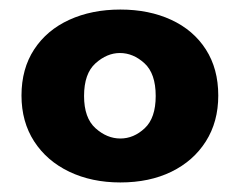

<svg xmlns="http://www.w3.org/2000/svg" viewBox="-20 -729 502 402"><path d="M232 -347Q172 -347 125 -369.5Q78 -392 51.5 -433Q25 -474 25 -529Q25 -585 51.5 -625.5Q78 -666 125 -687.5Q172 -709 232 -709Q292 -709 338.5 -687.5Q385 -666 411 -625.5Q437 -585 437 -529Q437 -474 411 -433Q385 -392 339 -369.5Q293 -347 232 -347ZM232 -439Q260 -439 283 -460.5Q306 -482 306 -528Q306 -575 282.5 -596.5Q259 -618 231 -618Q204 -618 180 -596.5Q156 -575 156 -528Q156 -482 180 -460.5Q204 -439 232 -439Z"/></svg>

Font: Parkinsans Light
Style: Bold
Weight: 700
Version: Version 1.000